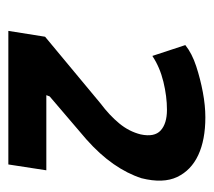

<svg xmlns="http://www.w3.org/2000/svg" viewBox="-46 -704 512 460"><g transform="rotate(90 210.0 -474.0)"><path d="M54 -238 68 -326 228 -459Q256 -480 275.5 -503.5Q295 -527 302 -555Q309 -588 292.5 -603Q276 -618 243 -618Q211 -618 176 -609.5Q141 -601 114 -583L88 -662Q108 -678 138.5 -688Q169 -698 201 -704Q233 -710 261 -710Q315 -710 351.5 -693Q388 -676 404 -642.5Q420 -609 407 -557Q396 -523 373 -490Q350 -457 314 -425L211 -337L208 -329H388L374 -238Z"/></g></svg>

Font: Nunito Sans 7pt Condensed ExtraBold
Style: Italic
Weight: 800
Width: 3
Italic angle: -9°
Designer: Vernon Adams
Foundry: Vernon Adams
Version: Version 3.101;gftools[0.9.27]